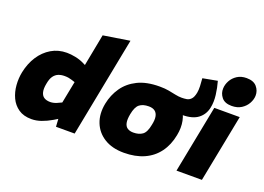

<svg xmlns="http://www.w3.org/2000/svg" viewBox="-114 -1093 1911 1391"><g transform="rotate(20 841.5 -397.5)"><path d="M214 9Q153 9 113.5 -18.5Q74 -46 53.5 -90Q33 -134 29 -186Q25 -238 35 -287Q50 -359 85.5 -413.5Q121 -468 174 -499.5Q227 -531 293 -531Q323 -531 358.5 -524Q394 -517 425 -502L493 -468L432 -425L492 -738L695 -770L545 0H401L395 -98L374 -131L417 -350L392 -358Q380 -362 366 -364.5Q352 -367 335 -367Q308 -367 287 -358.5Q266 -350 251 -329.5Q236 -309 229 -269Q221 -229 227.5 -203Q234 -177 252.5 -165.5Q271 -154 300 -154Q313 -154 329 -158Q345 -162 360 -170L386 -182L415 -70L367 -41Q328 -18 289.5 -4.5Q251 9 214 9Z M1231 -393Q1210 -393 1190.5 -396.5Q1171 -400 1158 -406L1012 -531Q1049 -531 1079 -525.5Q1109 -520 1134.5 -514.5Q1160 -509 1184 -509Q1203 -509 1222 -512Q1241 -515 1256 -530.5Q1271 -546 1278 -582Q1282 -603 1281 -633Q1280 -663 1277 -693L1389 -714Q1403 -665 1409.5 -612.5Q1416 -560 1407 -516Q1396 -459 1353 -426Q1310 -393 1231 -393ZM926 9Q836 9 775 -29Q714 -67 688.5 -132Q663 -197 679 -279Q693 -350 732.5 -407Q772 -464 839.5 -497.5Q907 -531 1007 -531Q1075 -531 1125.5 -508.5Q1176 -486 1206.5 -446Q1237 -406 1247.5 -354.5Q1258 -303 1246 -243Q1231 -164 1189 -107Q1147 -50 1080.5 -20.5Q1014 9 926 9ZM941 -152Q984 -152 1011 -171.5Q1038 -191 1049 -251Q1058 -291 1053 -317Q1048 -343 1030.5 -356Q1013 -369 983 -369Q938 -369 912 -348.5Q886 -328 875 -269Q867 -227 872.5 -201Q878 -175 896 -163.5Q914 -152 941 -152Z M1330 0 1432 -521H1628L1526 0ZM1544 -577Q1491 -577 1466.5 -607.5Q1442 -638 1444 -676Q1445 -706 1461 -735.5Q1477 -765 1507 -784.5Q1537 -804 1579 -804Q1633 -804 1658.5 -774Q1684 -744 1683 -705Q1682 -675 1665.5 -645.5Q1649 -616 1618.5 -596.5Q1588 -577 1544 -577Z"/></g></svg>

Font: REM ExtraBold
Style: Italic
Weight: 800
Italic angle: -11°
Designer: Octavio Pardo
Foundry: Ashler Design
Version: Version 1.005;gftools[0.9.28]